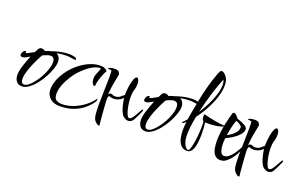

<svg xmlns="http://www.w3.org/2000/svg" viewBox="-88 -1167 2653 1654"><g transform="rotate(20 1238.0 -340.0)"><path d="M140 -29Q104 -29 87 -52.5Q70 -76 70 -110Q70 -146 87 -198Q104 -250 123 -296Q106 -285 88 -276Q70 -267 56 -267Q46 -267 41.5 -272Q37 -277 37 -283Q37 -288 40 -298Q43 -308 50.5 -317Q58 -326 69 -326Q73 -326 73 -323Q73 -322 72.5 -321.5Q72 -321 72 -320Q71 -318 71 -316Q71 -312 76 -312Q79 -312 83.5 -313Q88 -314 93 -317Q103 -322 116 -329.5Q129 -337 145 -345L160 -375Q166 -386 174 -390.5Q182 -395 189 -395Q200 -395 208.5 -391.5Q217 -388 224 -383Q235 -388 247.5 -392.5Q260 -397 272 -399Q310 -413 351 -421.5Q392 -430 432 -430Q454 -430 477 -424Q500 -418 500 -405Q500 -401 492 -401Q476 -401 455.5 -405Q435 -409 415 -409Q390 -409 367 -406.5Q344 -404 324 -399Q340 -392 350.5 -375Q361 -358 361 -332Q361 -304 347.5 -265Q334 -226 311.5 -185Q289 -144 260 -108.5Q231 -73 200 -51Q169 -29 140 -29ZM151 -50Q172 -50 194.5 -69Q217 -88 239 -117Q261 -146 278 -177Q286 -191 296.5 -215Q307 -239 314.5 -266Q322 -293 322 -315Q322 -335 313.5 -348.5Q305 -362 282 -362Q271 -362 254 -356Q237 -350 218 -342Q214 -338 210.5 -333.5Q207 -329 205 -324Q186 -289 167 -246.5Q148 -204 135.5 -164Q123 -124 123 -94Q123 -50 151 -50Z M503 20Q445 20 412.5 -11Q380 -42 380 -87Q380 -135 400 -183.5Q420 -232 454 -276Q488 -320 531 -354Q574 -388 622 -408Q670 -428 716 -428Q744 -428 762 -418Q780 -408 780 -398Q780 -395 778 -393Q774 -389 766.5 -372.5Q759 -356 751.5 -335Q744 -314 738.5 -292.5Q733 -271 733 -256Q731 -245 723 -245Q716 -245 706.5 -261.5Q697 -278 697 -306Q697 -324 704.5 -344Q712 -364 719.5 -380.5Q727 -397 727 -404Q727 -408 723.5 -408Q720 -408 717 -408Q696 -408 658 -389.5Q620 -371 569 -322Q535 -289 506 -245Q477 -201 459.5 -156Q442 -111 442 -73Q442 -29 464.5 -16Q487 -3 516 -3Q566 -3 616.5 -22Q667 -41 711.5 -74Q756 -107 786 -149Q787 -151 788 -151.5Q789 -152 789 -152Q791 -152 791 -148Q791 -143 788.5 -134Q786 -125 782 -120Q762 -89 725 -56.5Q688 -24 633 -2Q578 20 503 20Z M877 62Q867 62 849.5 46.5Q832 31 825 6Q821 -11 819 -40Q817 -69 817 -105Q817 -165 819.5 -234Q822 -303 822 -358Q822 -376 821.5 -392Q821 -408 820 -420Q818 -422 808.5 -423.5Q799 -425 790.5 -426.5Q782 -428 782 -428Q782 -430 797.5 -437.5Q813 -445 842 -445Q872 -445 881.5 -432.5Q891 -420 891 -411Q891 -409 891 -406Q891 -403 890 -401Q881 -360 873.5 -317Q866 -274 862 -218Q866 -221 869 -225.5Q872 -230 880 -232Q889 -234 900 -228Q911 -222 918 -222Q953 -223 969 -237.5Q985 -252 1000 -262Q1002 -343 1016 -391.5Q1030 -440 1047 -440Q1056 -440 1063 -425.5Q1070 -411 1070 -382Q1070 -359 1061 -330.5Q1052 -302 1052 -264Q1052 -239 1056 -208.5Q1060 -178 1067 -150.5Q1074 -123 1083 -105.5Q1092 -88 1102 -88Q1115 -88 1128 -104.5Q1141 -121 1153 -143Q1165 -165 1174.5 -181.5Q1184 -198 1190 -198Q1193 -198 1193 -193Q1193 -189 1190 -180Q1165 -124 1148 -93.5Q1131 -63 1101 -63Q1078 -63 1055 -83Q1040 -97 1029 -124.5Q1018 -152 1011.5 -183Q1005 -214 1001 -238Q991 -222 966.5 -210.5Q942 -199 916 -199Q899 -199 885 -205Q875 -210 871 -202.5Q867 -195 866.5 -183.5Q866 -172 866 -165Q867 -139 869.5 -103.5Q872 -68 875 -34Q878 0 880 24Q882 48 883 50Q884 52 884 55Q884 62 877 62Z M1273 -29Q1237 -29 1220 -52.5Q1203 -76 1203 -110Q1203 -146 1220 -198Q1237 -250 1256 -296Q1239 -285 1221 -276Q1203 -267 1189 -267Q1179 -267 1174.5 -272Q1170 -277 1170 -283Q1170 -288 1173 -298Q1176 -308 1183.5 -317Q1191 -326 1202 -326Q1206 -326 1206 -323Q1206 -322 1205.5 -321.5Q1205 -321 1205 -320Q1204 -318 1204 -316Q1204 -312 1209 -312Q1212 -312 1216.5 -313Q1221 -314 1226 -317Q1236 -322 1249 -329.5Q1262 -337 1278 -345L1293 -375Q1299 -386 1307 -390.5Q1315 -395 1322 -395Q1333 -395 1341.5 -391.5Q1350 -388 1357 -383Q1368 -388 1380.5 -392.5Q1393 -397 1405 -399Q1443 -413 1484 -421.5Q1525 -430 1565 -430Q1587 -430 1610 -424Q1633 -418 1633 -405Q1633 -401 1625 -401Q1609 -401 1588.5 -405Q1568 -409 1548 -409Q1523 -409 1500 -406.5Q1477 -404 1457 -399Q1473 -392 1483.5 -375Q1494 -358 1494 -332Q1494 -304 1480.5 -265Q1467 -226 1444.5 -185Q1422 -144 1393 -108.5Q1364 -73 1333 -51Q1302 -29 1273 -29ZM1284 -50Q1305 -50 1327.5 -69Q1350 -88 1372 -117Q1394 -146 1411 -177Q1419 -191 1429.5 -215Q1440 -239 1447.5 -266Q1455 -293 1455 -315Q1455 -335 1446.5 -348.5Q1438 -362 1415 -362Q1404 -362 1387 -356Q1370 -350 1351 -342Q1347 -338 1343.5 -333.5Q1340 -329 1338 -324Q1319 -289 1300 -246.5Q1281 -204 1268.5 -164Q1256 -124 1256 -94Q1256 -50 1284 -50Z M1666 7Q1630 7 1609.5 -15.5Q1589 -38 1580.5 -73.5Q1572 -109 1572 -148Q1572 -167 1573.5 -187Q1575 -207 1577 -226Q1573 -222 1569 -218.5Q1565 -215 1560 -211Q1556 -207 1549 -207Q1542 -207 1542 -210Q1542 -211 1544 -213Q1553 -221 1562 -230.5Q1571 -240 1580 -251L1590 -312Q1600 -369 1613.5 -436.5Q1627 -504 1645.5 -573Q1664 -642 1687 -703Q1694 -720 1699.5 -731Q1705 -742 1715 -742Q1726 -742 1738 -733Q1750 -724 1756 -714H1757Q1781 -684 1781 -633Q1781 -584 1762 -524.5Q1743 -465 1711 -405.5Q1679 -346 1640 -296Q1620 -194 1620 -130Q1620 -83 1630 -55Q1640 -27 1652 -15Q1664 -3 1669 -3Q1681 -3 1689.5 -27.5Q1698 -52 1704 -89.5Q1710 -127 1713 -167Q1716 -207 1716 -238Q1716 -267 1713 -282Q1698 -291 1698 -322Q1698 -341 1704 -341H1706Q1707 -340 1709 -340H1710Q1710 -340 1710.5 -339.5Q1711 -339 1712 -339Q1727 -335 1751 -329.5Q1775 -324 1802 -319Q1829 -314 1851.5 -311Q1874 -308 1885 -308Q1889 -308 1891 -309Q1893 -310 1894 -310Q1897 -310 1897 -308Q1897 -303 1889 -298Q1882 -293 1862 -288Q1842 -283 1816.5 -280Q1791 -277 1766 -277Q1756 -277 1747 -276.5Q1738 -276 1730 -277Q1733 -258 1735 -230.5Q1737 -203 1737 -167Q1737 -127 1731.5 -86.5Q1726 -46 1710.5 -19.5Q1695 7 1666 7ZM1650 -344Q1681 -391 1706 -441.5Q1731 -492 1746.5 -540.5Q1762 -589 1762 -628Q1762 -642 1759.5 -655Q1757 -668 1752 -678Q1722 -605 1695.5 -516.5Q1669 -428 1650 -344Z M1963 -16Q1929 -16 1910.5 -38Q1892 -60 1885.5 -94.5Q1879 -129 1879 -164Q1879 -188 1881 -209.5Q1883 -231 1885 -247Q1890 -288 1898 -326Q1906 -364 1913.5 -391Q1921 -418 1923 -426Q1927 -440 1938 -440Q1949 -440 1963 -425.5Q1977 -411 1983 -402Q2006 -395 2028 -385.5Q2050 -376 2064.5 -365Q2079 -354 2079 -341Q2079 -316 2058 -291Q2037 -266 2005 -245Q1973 -224 1940 -209Q1937 -185 1937 -161Q1937 -121 1947 -91Q1957 -61 1981 -61Q2002 -61 2021.5 -76Q2041 -91 2058 -114Q2075 -137 2088.5 -160.5Q2102 -184 2109 -200Q2111 -206 2118 -206Q2122 -206 2122 -197.5Q2122 -189 2110 -163Q2098 -139 2085.5 -117.5Q2073 -96 2061 -80Q2044 -58 2019.5 -37Q1995 -16 1963 -16ZM1943 -237Q1978 -256 2005.5 -282.5Q2033 -309 2033 -340Q2033 -351 2016.5 -362.5Q2000 -374 1978 -382Q1966 -350 1957.5 -314Q1949 -278 1943 -237Z M2160 62Q2150 62 2132.5 46.5Q2115 31 2108 6Q2104 -11 2102 -40Q2100 -69 2100 -105Q2100 -165 2102.5 -234Q2105 -303 2105 -358Q2105 -376 2104.5 -392Q2104 -408 2103 -420Q2101 -422 2091.5 -423.5Q2082 -425 2073.5 -426.5Q2065 -428 2065 -428Q2065 -430 2080.5 -437.5Q2096 -445 2125 -445Q2155 -445 2164.5 -432.5Q2174 -420 2174 -411Q2174 -409 2174 -406Q2174 -403 2173 -401Q2164 -360 2156.5 -317Q2149 -274 2145 -218Q2149 -221 2152 -225.5Q2155 -230 2163 -232Q2172 -234 2183 -228Q2194 -222 2201 -222Q2236 -223 2252 -237.5Q2268 -252 2283 -262Q2285 -343 2299 -391.5Q2313 -440 2330 -440Q2339 -440 2346 -425.5Q2353 -411 2353 -382Q2353 -359 2344 -330.5Q2335 -302 2335 -264Q2335 -239 2339 -208.5Q2343 -178 2350 -150.5Q2357 -123 2366 -105.5Q2375 -88 2385 -88Q2398 -88 2411 -104.5Q2424 -121 2436 -143Q2448 -165 2457.5 -181.5Q2467 -198 2473 -198Q2476 -198 2476 -193Q2476 -189 2473 -180Q2448 -124 2431 -93.5Q2414 -63 2384 -63Q2361 -63 2338 -83Q2323 -97 2312 -124.5Q2301 -152 2294.5 -183Q2288 -214 2284 -238Q2274 -222 2249.5 -210.5Q2225 -199 2199 -199Q2182 -199 2168 -205Q2158 -210 2154 -202.5Q2150 -195 2149.5 -183.5Q2149 -172 2149 -165Q2150 -139 2152.5 -103.5Q2155 -68 2158 -34Q2161 0 2163 24Q2165 48 2166 50Q2167 52 2167 55Q2167 62 2160 62Z"/></g></svg>

Font: Comforter
Style: Regular
Weight: 400
Designer: Robert E. Leuschke
Foundry: Robert E. Leuschke
Version: Version 1.013; ttfautohint (v1.8.3)